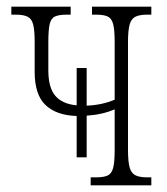

<svg xmlns="http://www.w3.org/2000/svg" viewBox="-20 -556 502 576"><path d="M210 -84V-208Q149 -210 116.5 -241Q84 -272 84 -340V-429Q84 -465 79.5 -482.5Q75 -500 62.5 -506Q50 -512 28 -512H14V-536H192V-512H179Q157 -512 145 -506.5Q133 -501 129 -483.5Q125 -466 125 -430V-345Q125 -293 146 -268.5Q167 -244 210 -240V-352H240V-239Q287 -241 324 -257V-430Q324 -466 319.5 -483.5Q315 -501 303 -506.5Q291 -512 269 -512H256V-536H434V-512H421Q399 -512 386.5 -506Q374 -500 369 -482.5Q364 -465 364 -429V-107Q364 -71 369 -53.5Q374 -36 386.5 -30Q399 -24 421 -24H434V0H252V-24H269Q291 -24 303 -29.5Q315 -35 319.5 -52.5Q324 -70 324 -106V-228Q287 -212 240 -209V-84Z"/></svg>

Font: Noto Serif ExtraCondensed ExtraLight
Style: Regular
Weight: 200
Width: 2
Designer: Monotype Design Team
Foundry: Monotype Imaging Inc.
Version: Version 2.015